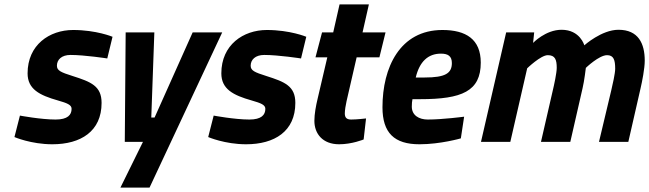

<svg xmlns="http://www.w3.org/2000/svg" viewBox="-20 -648 2965 877"><path d="M494 -480C494 -480 420 -511 314 -511C206 -511 106 -443 106 -313C106 -241 160 -213 245 -189C287 -177 307 -169 307 -151C307 -123 289 -102 234 -102C167 -102 71 -120 71 -120L46 -22C46 -22 122 11 219 11C349 11 444 -48 444 -178C444 -255 396 -274 311 -301C257 -318 240 -326 240 -348C240 -375 261 -397 302 -397C367 -397 470 -381 470 -381L494 -480Z M550 0H633L530 209H663L995 -500H860L686 -111H671L685 -500H554Z M1379 -480C1379 -480 1305 -511 1199 -511C1091 -511 991 -443 991 -313C991 -241 1045 -213 1130 -189C1172 -177 1192 -169 1192 -151C1192 -123 1174 -102 1119 -102C1052 -102 956 -120 956 -120L931 -22C931 -22 1007 11 1104 11C1234 11 1329 -48 1329 -178C1329 -255 1281 -274 1196 -301C1142 -318 1125 -326 1125 -348C1125 -375 1146 -397 1187 -397C1252 -397 1355 -381 1355 -381L1379 -480Z M1741 -500H1636L1665 -628H1531L1502 -500H1451L1421 -386H1475L1431 -198C1423 -165 1416 -127 1416 -96C1416 -37 1454 11 1529 11C1588 11 1641 -11 1641 -11L1652 -107C1652 -107 1610 -102 1584 -102C1563 -102 1555 -111 1555 -130C1555 -144 1559 -169 1563 -186L1609 -386H1713Z M1879 -294C1896 -366 1935 -403 1994 -403C2026 -403 2044 -392 2044 -360C2044 -313 2014 -294 1920 -294H1879ZM1934 -102C1894 -102 1861 -121 1861 -161C1861 -173 1862 -187 1864 -195H1899C2090 -195 2176 -231 2176 -362C2176 -469 2108 -511 2001 -511C1806 -511 1727 -339 1727 -158C1727 -41 1781 11 1896 11C1992 11 2085 -16 2085 -16L2100 -115C2100 -115 2002 -102 1934 -102Z M2641 -245C2649 -278 2656 -338 2656 -338C2656 -338 2716 -396 2753 -396C2783 -396 2790 -374 2790 -334C2790 -313 2778 -260 2772 -235L2716 0H2850L2906 -245C2913 -275 2925 -335 2925 -371C2925 -449 2896 -512 2805 -512C2728 -512 2649 -441 2649 -441C2649 -441 2630 -512 2545 -512C2472 -512 2415 -452 2415 -452L2420 -500H2292L2177 0H2311L2388 -336C2388 -336 2450 -396 2482 -396C2516 -396 2523 -375 2523 -338C2523 -315 2511 -260 2505 -235L2451 0H2585Z"/></svg>

Font: RazerF5
Style: Bold Italic
Weight: 700
Foundry: Razer Inc.
Version: Version 2